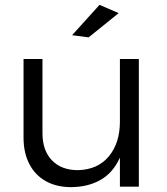

<svg xmlns="http://www.w3.org/2000/svg" viewBox="-20 -769 687 791"><path d="M155 -220Q155 -149 194 -108.5Q233 -68 301 -68Q383 -70 428.5 -125Q474 -180 474 -268H500Q500 -176 472.5 -116.5Q445 -57 394.5 -28Q344 1 274 2Q213 2 169 -22.5Q125 -47 101 -93Q77 -139 77 -202V-526H155ZM474 -526H552V0H474ZM390 -749 469 -715 345 -615 277 -624Z"/></svg>

Font: Alexandria Light
Style: Regular
Weight: 300
Designer: Mohamed Gaber
Foundry: Kief Type Foundry
Version: Version 5.100